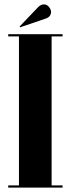

<svg xmlns="http://www.w3.org/2000/svg" viewBox="-20 -856 322 876"><path d="M17.5 0V-10H66.5V-690H17.5V-700H265.5V-690H215.5V-10H265.5V0ZM72 -731.5 69.5 -735 154 -823.5Q166.5 -836 180.5 -836Q198 -836 208.5 -817Q213 -809.5 213 -801Q213 -792 207 -783.5Q201 -775 186.5 -770.5Z"/></svg>

Font: Imbue 100pt Black
Style: Regular
Weight: 900
Designer: Tyler Finck
Foundry: Etcetera Type Company
Version: Version 1.102; ttfautohint (v1.8.3)